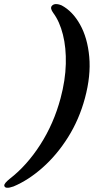

<svg xmlns="http://www.w3.org/2000/svg" viewBox="-101 -772 491 919"><path d="M305.5 -302Q278 -200 224.8 -115.2Q171.5 -30.5 103.2 30Q35 90.5 -36.5 120.5Q-77.5 135 -80.5 116.5Q-82 106 -54 83.5Q28 20 92.2 -80.2Q156.5 -180.5 189 -302Q212 -388 214 -465.8Q216 -543.5 200.2 -606.2Q184.5 -669 154 -710Q138 -732 146.5 -743Q159.5 -760 193.5 -746.5Q246.5 -718.5 282.2 -654.5Q318 -590.5 326.2 -500Q334.5 -409.5 305.5 -302Z"/></svg>

Font: Fraunces 9pt SemiBold
Style: Italic
Weight: 600
Italic angle: -16°
Version: Version 1.000;[b76b70a41]